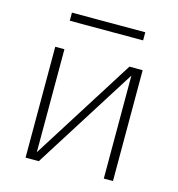

<svg xmlns="http://www.w3.org/2000/svg" viewBox="-103 -779 807 870"><g transform="rotate(15 300.0 -344.5)"><path d="M95 0V-520H138V-37L443 -520H505V0H462V-483L157 0ZM128 -651V-689H472V-651Z"/></g></svg>

Font: Iosevka SS04 XLt Ex
Style: Regular
Weight: 200
Width: 7
Monospace: yes
Designer: Belleve Invis
Foundry: Belleve Invis
Version: Version 19.0.0; ttfautohint (v1.8.4)